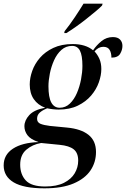

<svg xmlns="http://www.w3.org/2000/svg" viewBox="-73 -786 687 1046"><path d="M169 240Q56 240 1.5 207.5Q-53 175 -53 115Q-53 57 -2.5 24Q48 -9 137 -12Q93 -27 76.5 -49.5Q60 -72 60 -98Q60 -130 86.5 -159Q113 -188 173 -199Q133 -214 111 -246Q89 -278 89 -326Q89 -361 102.5 -399.5Q116 -438 144.5 -471Q173 -504 217.5 -525Q262 -546 323 -546Q393 -546 434 -512Q453 -540 480 -562Q507 -584 542 -584Q568 -584 581 -570.5Q594 -557 594 -536Q594 -514 581.5 -493Q569 -472 534 -472Q534 -498 524 -514.5Q514 -531 490 -531Q463 -531 442 -506Q458 -489 468.5 -465.5Q479 -442 479 -410Q479 -376 465.5 -337.5Q452 -299 423.5 -265.5Q395 -232 351 -210.5Q307 -189 246 -189Q232 -189 214.5 -191Q197 -193 184 -196Q157 -185 143 -172Q129 -159 129 -139Q129 -119 147.5 -111.5Q166 -104 199 -100L292 -91Q368 -84 409 -51.5Q450 -19 450 42Q450 98 420 142.5Q390 187 328 213.5Q266 240 169 240ZM252 -199Q284 -199 307.5 -221.5Q331 -244 346 -279Q361 -314 368.5 -353.5Q376 -393 376 -427Q376 -484 362.5 -510Q349 -536 320 -536Q286 -536 261.5 -514Q237 -492 221.5 -457.5Q206 -423 198.5 -385Q191 -347 191 -316Q191 -256 206.5 -227.5Q222 -199 252 -199ZM173 230Q236 230 275.5 210Q315 190 334 158Q353 126 353 89Q353 47 328.5 27.5Q304 8 252 3L151 -7Q104 1 70.5 29.5Q37 58 37 111Q37 164 67.5 197Q98 230 173 230ZM279 -616Q305 -648 333.5 -690.5Q362 -733 382 -766H486L483 -756Q471 -743 448 -724Q425 -705 397.5 -683Q370 -661 341.5 -641Q313 -621 289 -606H277Z"/></svg>

Font: Noto Serif Display Medium
Style: Italic
Weight: 500
Italic angle: -12°
Designer: Monotype Design Team
Foundry: Monotype Imaging Inc.
Version: Version 2.009